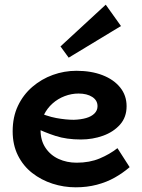

<svg xmlns="http://www.w3.org/2000/svg" viewBox="-20 -785 604 819"><path d="M303 14Q252 14 204 -1.5Q156 -17 117.5 -47Q79 -77 56.5 -122Q34 -167 34 -225Q34 -286 56.5 -333.5Q79 -381 118 -414.5Q157 -448 205.5 -465.5Q254 -483 306 -483Q369 -483 417 -464.5Q465 -446 492.5 -412Q520 -378 520 -332Q520 -285 492 -253.5Q464 -222 419.5 -206Q375 -190 325 -190Q264 -190 217.5 -205Q171 -220 126 -242V-313Q179 -289 220 -281.5Q261 -274 295 -274Q325 -275 347.5 -281.5Q370 -288 383 -301Q396 -314 396 -332Q396 -357 373.5 -371.5Q351 -386 315 -386Q285 -386 256 -375Q227 -364 204 -343.5Q181 -323 167 -294.5Q153 -266 153 -230Q153 -186 174 -154.5Q195 -123 230 -107Q265 -91 307 -91Q362 -91 405 -109Q448 -127 481 -153L533 -72Q504 -47 469.5 -27.5Q435 -8 393 3Q351 14 303 14ZM273 -539 238 -587 431 -765 496 -674Z"/></svg>

Font: BioRhyme ExtraBold
Style: Bold
Weight: 700
Version: Version 1.600;gftools[0.9.33]